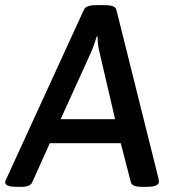

<svg xmlns="http://www.w3.org/2000/svg" viewBox="-37 -722 670 744"><path d="M-17 -15Q-17 -22 -11 -32L288 -684Q296 -702 334 -702H370Q410 -702 414 -684L577 -31L579 -19Q579 2 532 2H513Q474 2 470 -16L431 -167H156L88 -16Q81 2 45 2H30Q-17 2 -17 -15ZM409 -260 348 -522Q341 -549 341 -581H338Q325 -540 317 -522L198 -260Z"/></svg>

Font: Asap-MediumItalic
Style: Italic
Weight: 500
Italic angle: -6°
Designer: Pablo Cosgaya
Foundry: Omnibus-Type
Version: Version 2.000; ttfautohint (v1.8)